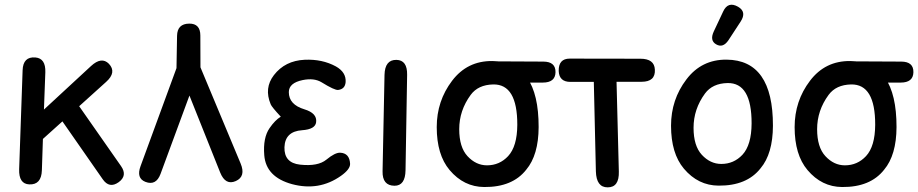

<svg xmlns="http://www.w3.org/2000/svg" viewBox="-20 -766 3907 817"><path d="M104.5 18.6Q59.6 16.6 61.5 -45.9L76.2 -466.8Q78.1 -525.9 130.9 -521.5Q174.8 -517.6 172.9 -458.5L167 -299.8L367.2 -484.9Q412.1 -526.4 443.4 -494.6Q477.5 -458.5 431.6 -417.5L316.9 -314L495.1 -59.1Q523.4 -18.6 484.9 9.3Q445.3 37.6 417 -3.4L245.6 -249.5L162.6 -174.8L158.2 -41.5Q156.2 21 104.5 18.6Z M785.2 -665.5Q832.5 -666 832.5 -614.7Q832.5 -546.9 833 -479.5L1003.9 -70.3Q1026.9 -15.1 983.4 4.4Q939.5 23.9 917 -31.7L786.1 -359.4L663.1 -25.9Q644 25.4 598.6 7.8Q559.1 -7.8 578.1 -59.1L731 -476.1L733.4 -613.8Q734.4 -665 785.2 -665.5Z M1275.4 -300.8Q1330.1 -284.2 1325.2 -246.1Q1321.8 -215.8 1265.6 -211.9Q1192.9 -207 1190.4 -139.6Q1188.5 -72.8 1256.8 -65.4Q1333 -57.1 1369.1 -86.9Q1405.8 -117.2 1427.7 -116.2Q1467.3 -114.3 1469.7 -69.3Q1470.7 -45.9 1430.7 -17.6Q1337.4 48.3 1222.7 17.6Q1111.8 -12.7 1104.5 -105.5Q1098.6 -179.7 1127 -220.7Q1150.4 -254.9 1174.8 -269.5Q1135.7 -311.5 1131.8 -322.3Q1103 -391.1 1145.5 -446.3Q1192.9 -507.8 1276.4 -511.7Q1351.1 -515.1 1409.2 -483.4Q1453.6 -458.5 1450.7 -416.5Q1448.2 -386.7 1418.9 -383.3Q1404.3 -381.3 1348.1 -416Q1316.4 -435.1 1268.1 -425.3Q1209 -413.1 1209 -374Q1209 -320.8 1275.4 -300.8Z M1667 -511.2Q1713.4 -510.3 1712.4 -447.8L1705.6 -41.5Q1704.6 24.4 1658.7 24.4Q1606.4 23.9 1607.9 -37.6L1616.2 -447.3Q1617.7 -512.2 1667 -511.2Z M2089.8 -504.9 2291.5 -503.9Q2344.7 -503.9 2343.8 -458.5Q2342.8 -414.6 2289.6 -414.6L2087.4 -414.1Q2013.7 -414.1 2015.1 -458Q2016.1 -505.4 2089.8 -504.9ZM2078.6 -406.7Q2014.6 -405.3 1982.9 -362.3Q1934.1 -295.9 1934.1 -216.3Q1934.1 -139.6 1969.2 -101.6Q2005.4 -62.5 2052.2 -62.5Q2105.5 -62.5 2142.1 -101.6Q2180.7 -143.1 2181.2 -234.9Q2181.6 -408.7 2078.6 -406.7ZM2074.7 -506.3Q2272.5 -504.9 2272 -225.1Q2271.5 -106 2219.2 -43.9Q2160.6 30.8 2040.5 29.8Q1953.6 29.3 1893.1 -42.5Q1838.4 -107.4 1838.4 -225.1Q1838.4 -336.4 1903.8 -422.4Q1968.3 -507.3 2074.7 -506.3Z M2357.4 -463.9Q2356.4 -516.6 2404.3 -516.6L2705.1 -516.1Q2764.6 -516.1 2766.6 -469.7Q2769.5 -418 2710 -418Q2656.7 -418 2603.5 -418L2613.3 -36.1Q2615.2 31.7 2565.4 31.2Q2517.6 31.2 2515.6 -36.6L2506.8 -417.5H2407.2Q2359.4 -417.5 2357.4 -463.9Z M3026.9 -577.6Q2999.5 -593.8 3017.1 -631.8L3057.1 -716.8Q3077.6 -761.7 3120.6 -737.3Q3158.7 -715.3 3131.3 -673.8L3079.6 -594.7Q3056.2 -560.1 3026.9 -577.6ZM3075.7 -412.6Q3011.7 -411.1 2980 -368.2Q2931.2 -301.8 2931.2 -222.2Q2931.2 -145.5 2966.3 -107.4Q3002.4 -68.4 3049.3 -68.4Q3102.5 -68.4 3139.2 -107.4Q3177.7 -148.9 3178.2 -240.7Q3178.7 -414.6 3075.7 -412.6ZM3071.8 -512.2Q3269.5 -510.7 3269 -231Q3268.6 -111.8 3216.3 -49.8Q3157.7 24.9 3037.6 23.9Q2950.7 23.4 2890.1 -48.3Q2835.4 -113.3 2835.4 -231Q2835.4 -342.3 2900.9 -428.2Q2965.3 -513.2 3071.8 -512.2Z M3612.8 -504.9 3814.5 -503.9Q3867.7 -503.9 3866.7 -458.5Q3865.7 -414.6 3812.5 -414.6L3610.4 -414.1Q3536.6 -414.1 3538.1 -458Q3539.1 -505.4 3612.8 -504.9ZM3601.6 -406.7Q3537.6 -405.3 3505.9 -362.3Q3457 -295.9 3457 -216.3Q3457 -139.6 3492.2 -101.6Q3528.3 -62.5 3575.2 -62.5Q3628.4 -62.5 3665 -101.6Q3703.6 -143.1 3704.1 -234.9Q3704.6 -408.7 3601.6 -406.7ZM3597.7 -506.3Q3795.4 -504.9 3794.9 -225.1Q3794.4 -106 3742.2 -43.9Q3683.6 30.8 3563.5 29.8Q3476.6 29.3 3416 -42.5Q3361.3 -107.4 3361.3 -225.1Q3361.3 -336.4 3426.8 -422.4Q3491.2 -507.3 3597.7 -506.3Z"/></svg>

Font: Comic Relief
Style: Regular
Weight: 400
Designer: Jeff Davis
Foundry: Loudifier
Version: Version 1.0